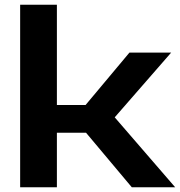

<svg xmlns="http://www.w3.org/2000/svg" viewBox="-20 -790 759 810"><path d="M220 0V-230H343L536 0H719L464 -295L702 -568H526L341 -347H220V-770H65V0Z"/></svg>

Font: Bounded Med
Style: Regular
Weight: 500
Designer: Vlad Churkin
Version: Version 3.0